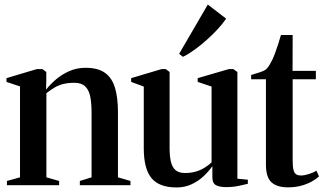

<svg xmlns="http://www.w3.org/2000/svg" viewBox="-20 -814 1424 844"><path d="M68 -34.5V-434L8.5 -454V-470.5L142.5 -510.5H166.5L183.5 -497.5V-458.5L182.5 -420Q200.5 -443 226.2 -465Q252 -487 284.8 -501.5Q317.5 -516 356 -516Q410.5 -516 441.5 -493.8Q472.5 -471.5 485.5 -428Q498.5 -384.5 498.5 -321.5V-34.5L553.5 -18.5V0H331V-18.5L382.5 -34.5V-319.5Q382.5 -359.5 376.8 -388.8Q371 -418 354.8 -434Q338.5 -450 307 -450Q278.5 -450 257.2 -444.5Q236 -439 218.8 -428.5Q201.5 -418 184 -404.5V-34.5L240 -18.5V0H10.5V-18.5Z M972.5 8.5Q945.5 8.5 929.5 0Q913.5 -8.5 913.5 -34V-83.5Q897.5 -60.5 874.5 -39Q851.5 -17.5 821.8 -3.8Q792 10 756 10Q680 10 646 -31Q612 -72 612 -162V-433.5L556.5 -454V-470.5L691 -510.5H708.5L725.5 -497.5V-164Q725.5 -129 731 -104.2Q736.5 -79.5 751.2 -66.5Q766 -53.5 793 -53.5Q820 -53.5 841.5 -60Q863 -66.5 880 -77.2Q897 -88 910 -100V-433.5L849 -454V-470.5L986.5 -510.5H1005.5L1023.5 -497.5V-28.5L1069.5 -24V-6Q1052.5 -2 1028.5 3.2Q1004.5 8.5 972.5 8.5ZM783.5 -564.5 767.5 -577.5 893.5 -794 974 -732Q959 -709.5 936.2 -685Q913.5 -660.5 887.2 -637.2Q861 -614 834.5 -594.8Q808 -575.5 784.5 -564.5Z M1245.5 9.5Q1198 9.5 1173.5 -12.5Q1149 -34.5 1149 -91V-465.5H1084V-484.5Q1091.5 -487 1102.2 -490Q1113 -493 1124 -496.8Q1135 -500.5 1141 -503.5Q1149.5 -508 1155.8 -515.8Q1162 -523.5 1167.2 -533Q1172.5 -542.5 1177.5 -552Q1182.5 -562.5 1189.2 -580.8Q1196 -599 1203 -620.5Q1210 -642 1215 -660H1266.5L1266 -502.5H1368.5V-465.5H1266.5V-107.5Q1266.5 -80 1270.5 -66Q1274.5 -52 1282.8 -47.2Q1291 -42.5 1303 -42.5Q1317.5 -42.5 1337.8 -49Q1358 -55.5 1371 -63.5L1382.5 -38.5Q1369.5 -26.5 1349.5 -15.5Q1329.5 -4.5 1303.5 2.5Q1277.5 9.5 1245.5 9.5Z"/></svg>

Font: Merriweather 144pt SemiBold
Style: Regular
Weight: 600
Version: Version 2.100